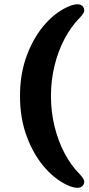

<svg xmlns="http://www.w3.org/2000/svg" viewBox="-20 -761 423 912"><path d="M75 -305Q75 -412.5 108.5 -500.5Q142 -588.5 196.2 -648.8Q250.5 -709 313.5 -733.5Q367.5 -752.5 378.5 -721Q382.5 -711 376.5 -699.5Q370.5 -688 357.5 -675Q317 -634 286.5 -576.2Q256 -518.5 239 -449Q222 -379.5 222 -305Q222 -230 239 -160.8Q256 -91.5 286.5 -33.5Q317 24.5 357.5 65Q370.5 78.5 376.5 89.8Q382.5 101 378.5 111.5Q367.5 143 313.5 124Q250.5 99.5 196.2 39.2Q142 -21 108.5 -109Q75 -197 75 -305Z"/></svg>

Font: Fraunces 9pt SuperSoft
Style: Bold
Weight: 700
Version: Version 1.000;[b76b70a41]